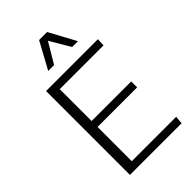

<svg xmlns="http://www.w3.org/2000/svg" viewBox="-280 -1053 1150 1150"><g transform="rotate(-45 295.0 -478.0)"><path d="M104.5 0V-710.4H543.5L541.5 -660.6H170.4V-390.6H505.9V-340.3H170.4V-50.3H546.4L542 0ZM198.7 -786.6 291 -956.1H358.9L450.7 -786.6H401.4L325.2 -915.5L248.5 -786.6Z"/></g></svg>

Font: Comme ExtraLight
Style: Regular
Weight: 250
Version: Version 1.000;gftools[0.9.27]